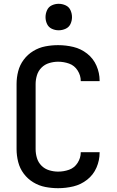

<svg xmlns="http://www.w3.org/2000/svg" viewBox="-20 -980 616 1008"><path d="M285 8Q326 8 365.5 -1.5Q405 -11 437.5 -36.5Q470 -62 486.5 -100Q503 -138 503 -179V-181H404Q404 -181 404 -180Q404 -151 387.5 -125Q371 -99 343 -89Q315 -79 285 -79Q262 -79 238.5 -86Q215 -93 198 -110Q181 -127 174 -150Q167 -173 167 -197V-539Q167 -562 174 -585Q181 -608 198 -625Q215 -642 238.5 -649Q262 -656 285 -656Q315 -656 343 -646Q371 -636 387.5 -610Q404 -584 404 -555Q404 -555 404 -554H503V-557Q503 -597 486.5 -635Q470 -673 437.5 -698.5Q405 -724 365.5 -733.5Q326 -743 285 -743Q251 -743 217.5 -736.5Q184 -730 154.5 -712Q125 -694 104.5 -666.5Q84 -639 75.5 -606Q67 -573 67 -539V-197Q67 -163 75.5 -129.5Q84 -96 104.5 -68.5Q125 -41 154.5 -23Q184 -5 217.5 1.5Q251 8 285 8ZM288 -821Q307 -821 324.5 -829Q342 -837 350 -854Q358 -871 358 -890Q358 -909 350 -926.5Q342 -944 324.5 -952Q307 -960 288 -960Q269 -960 252 -952Q235 -944 227 -926.5Q219 -909 219 -890Q219 -871 227 -854Q235 -837 252 -829Q269 -821 288 -821Z"/></svg>

Font: Iosevka Sparkle Medium
Style: Regular
Weight: 500
Designer: Belleve Invis
Foundry: Belleve Invis
Version: Version 4.5.0; ttfautohint (v1.8.3)